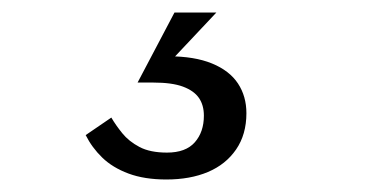

<svg xmlns="http://www.w3.org/2000/svg" viewBox="-20 -25 590 307"><path d="M246 262Q211 262 185.5 252.5Q160 243 143.5 227Q127 211 117 191L158 163Q165 175 175.5 188Q186 201 203 210Q220 219 247 219Q277 219 291.5 202.5Q306 186 306 160Q306 143 298 131.5Q290 120 272.5 113.5Q255 107 225 107H200L259 -5H326L246 80L249 65Q291 65 319 76.5Q347 88 360.5 108.5Q374 129 374 156Q374 190 357.5 214Q341 238 312.5 250Q284 262 246 262Z"/></svg>

Font: Roboto Serif 20pt Light
Style: Italic
Weight: 300
Italic angle: -10°
Version: Version 1.007